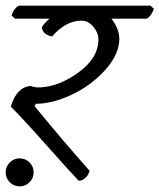

<svg xmlns="http://www.w3.org/2000/svg" viewBox="-32 -639 564 679"><path d="M316 -500Q316 -523 298 -544.5Q280 -566 256 -566Q201 -566 152 -510Q118 -517 116 -543Q123 -555 143 -573H21L9 -584Q16 -608 34 -619H500L512 -608Q505 -584 487 -573H362Q390 -537 390 -500Q389 -446 340 -391.5Q291 -337 222.5 -304.5Q154 -272 95 -272L90 -264Q199 -131 285 -35Q280 -18 268.5 -8.5Q257 1 246 0Q219 -28 131 -127Q43 -226 6 -262Q27 -331 76 -335Q92 -329 111 -330Q177 -333 246.5 -383.5Q316 -434 316 -500ZM-12 -29.5Q-12 -50 2.5 -64.5Q17 -79 37.5 -79Q58 -79 72.5 -64.5Q87 -50 87 -29.5Q87 -9 72.5 5.5Q58 20 37.5 20Q17 20 2.5 5.5Q-12 -9 -12 -29.5Z"/></svg>

Font: Tillana
Style: Regular
Weight: 400
Designer: Lipi Raval (Devanagari, Latin), Jonny Pinhorn (Latin)
Foundry: Indian Type Foundry
Version: Version 2.002;PS 1.0;hotconv 1.0.79;makeotf.lib2.5.61930; tt